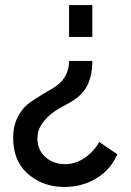

<svg xmlns="http://www.w3.org/2000/svg" viewBox="-20 -526 516 759"><path d="M253 -380H345V-506H253ZM221 -202Q208 -189 192 -179Q176 -169 148 -153Q117 -134 98 -120.5Q79 -107 66 -89Q32 -44 32 18Q32 115 96 166Q153 213 235 213Q305 213 361 179Q417 145 444 84L372 35Q353 71 319 95Q281 123 238 123Q193 123 162 97Q128 68 128 22Q128 -10 143 -32Q168 -72 222 -102Q256 -120 262 -124Q308 -152 326.5 -191Q345 -230 345 -285H253Q253 -236 221 -202Z"/></svg>

Font: RT Raleway SemiBold
Style: Regular
Weight: 400
Designer: Matt McInerney, Pablo Impallari, Rodrigo Fuenzalida — Edited by Milan Moffatt in April 2016
Foundry: Matt McInerney, Pablo Impallari, Rodrigo Fuenzalida — Edited by Milan Moffatt in April 2016
Version: Version 3.001